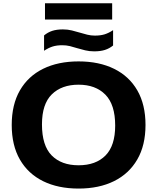

<svg xmlns="http://www.w3.org/2000/svg" viewBox="-20 -1116 938 1146"><path d="M449 9.5Q327 9.5 237.5 -34.5Q148 -78.5 99 -163.2Q50 -248 50 -370Q50 -492 99 -576.8Q148 -661.5 237.5 -705.5Q327 -749.5 449 -749.5Q571.5 -749.5 661.2 -705.2Q751 -661 799.8 -576.2Q848.5 -491.5 848.5 -370Q848.5 -248.5 799.2 -163.8Q750 -79 660.5 -34.8Q571 9.5 449 9.5ZM449 -129.5Q552 -129.5 609.8 -188Q667.5 -246.5 667.5 -366.5Q667.5 -491.5 609 -551Q550.5 -610.5 449 -610.5Q348 -610.5 289.2 -552.8Q230.5 -495 230.5 -373.5Q230.5 -247 288.5 -188.2Q346.5 -129.5 449 -129.5ZM542.5 -809.5Q513.5 -809.5 488.8 -815.5Q464 -821.5 440.5 -828.5Q419 -835.5 397.2 -840.8Q375.5 -846 351.5 -846Q318 -846 293.2 -838Q268.5 -830 243 -813V-904.5Q265 -923 291.8 -931.8Q318.5 -940.5 355.5 -940.5Q384.5 -940.5 409.2 -934.2Q434 -928 457.5 -921Q479 -914.5 500.8 -909Q522.5 -903.5 546.5 -903.5Q580 -903.5 604.8 -911.2Q629.5 -919 655 -936V-844.5Q633 -826.5 606.2 -818Q579.5 -809.5 542.5 -809.5ZM248.5 -999.5V-1096.5H649.5V-999.5Z"/></svg>

Font: Encode Sans Exp
Style: Bold
Weight: 700
Width: 7
Designer: Multiple Designers
Foundry: Impallari Type
Version: Version 3.002; ttfautohint (v1.8.3) -l 8 -r 50 -G 200 -x 14 